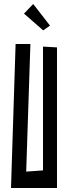

<svg xmlns="http://www.w3.org/2000/svg" viewBox="-20 -920 344 960"><path d="M230 -792 196 -768 100 -852 146 -900ZM132 -700 111 -62 195 -68V-687L265 -683V20H35L58 -700Z"/></svg>

Font: Bahiana
Style: Regular
Weight: 400
Designer: Pablo Cosgaya & Dani Raskovsky
Foundry: Pablo Cosgaya & Dani Raskovsky
Version: Version 1.005